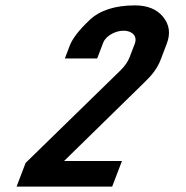

<svg xmlns="http://www.w3.org/2000/svg" viewBox="-20 -693 689 713"><path d="M396.5 0 432.8 -95H217.8L517.2 -388C543.1 -412.9 563.7 -437.7 576.1 -470L599.4 -531C613.7 -568.3 609.2 -601.3 586 -630C562.8 -658.7 527.8 -673 481.2 -673C407 -673 350.6 -654.7 312 -618C273.4 -581.3 249.2 -550 239.2 -524L220.9 -476H340.9L363.4 -535C371.8 -557 405.1 -579 439 -579C470.7 -579 491.2 -558.7 480.6 -531L461.5 -481C455.2 -464.3 443.9 -448 427.8 -432L75.1 -88L41.5 0Z"/></svg>

Font: Din Kursivschrift
Style: Breit
Weight: 400
Version: Version 1.089